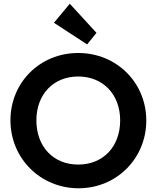

<svg xmlns="http://www.w3.org/2000/svg" viewBox="-20 -998 840 1029"><path d="M401 11C605 11 764 -149 764 -352C764 -556 604 -714 399 -714C194 -714 36 -556 36 -353C36 -150 196 11 401 11ZM175 -353C175 -492 266 -588 399 -588C532 -588 624 -492 624 -353C624 -212 533 -116 399 -116C266 -116 175 -212 175 -353ZM269 -876 447 -760 497 -822 354 -978Z"/></svg>

Font: MV Cash SemiBold
Style: Regular
Weight: 600
Designer: Rodrigo Fuenzalida
Foundry: fragTYPE
Version: Version 1.100;Glyphs 3.1.2 (3151)